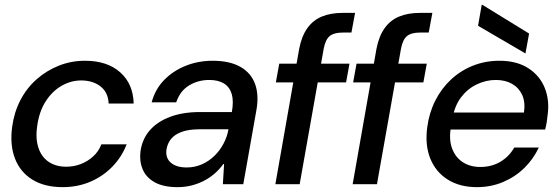

<svg xmlns="http://www.w3.org/2000/svg" viewBox="-20 -758 2294 790"><path d="M238 12Q163 12 113 -19Q63 -50 41.5 -106Q20 -162 30 -236Q38 -296 64 -346Q90 -396 131 -432Q172 -468 222.5 -488Q273 -508 330 -508Q421 -508 474.5 -460.5Q528 -413 530 -332H427Q425 -378 393.5 -402.5Q362 -427 314 -427Q272 -427 233.5 -405Q195 -383 168 -341Q141 -299 133 -239Q127 -198 133.5 -167Q140 -136 156 -115Q172 -94 196.5 -83Q221 -72 252 -72Q284 -72 312.5 -83Q341 -94 363.5 -114.5Q386 -135 397 -164H501Q481 -112 442 -72Q403 -32 351 -10Q299 12 238 12Z M711 12Q652 12 616.5 -8Q581 -28 567 -61.5Q553 -95 558 -135Q565 -186 596.5 -222Q628 -258 680.5 -277.5Q733 -297 803 -297H934Q942 -342 933.5 -371Q925 -400 901.5 -414.5Q878 -429 841 -429Q795 -429 758 -406.5Q721 -384 705 -337H604Q619 -392 656 -429.5Q693 -467 744.5 -487.5Q796 -508 855 -508Q925 -508 969 -483Q1013 -458 1029.5 -412.5Q1046 -367 1035 -305L981 0H897L902 -83H899Q882 -60 861.5 -42.5Q841 -25 817 -13Q793 -1 766.5 5.5Q740 12 711 12ZM748 -69Q782 -69 811 -82Q840 -95 862.5 -117Q885 -139 900 -167.5Q915 -196 920 -226H800Q757 -226 728 -215.5Q699 -205 684 -186.5Q669 -168 665 -143Q660 -109 682.5 -89Q705 -69 748 -69Z M1113 0 1211 -557Q1221 -609 1244.5 -642Q1268 -675 1304.5 -690Q1341 -705 1390 -705H1441L1426 -624H1390Q1354 -624 1336.5 -609.5Q1319 -595 1312 -558L1213 0ZM1115 -419 1129 -496H1418L1404 -419Z M1431 0 1529 -557Q1539 -609 1562.5 -642Q1586 -675 1622.5 -690Q1659 -705 1708 -705H1759L1744 -624H1708Q1672 -624 1654.5 -609.5Q1637 -595 1630 -558L1531 0ZM1433 -419 1447 -496H1736L1722 -419Z M1942 12Q1872 12 1822.5 -19Q1773 -50 1750.5 -105.5Q1728 -161 1738 -235Q1746 -295 1771.5 -345Q1797 -395 1836.5 -431.5Q1876 -468 1926.5 -488Q1977 -508 2035 -508Q2106 -508 2153.5 -477.5Q2201 -447 2221.5 -396Q2242 -345 2233 -283Q2232 -270 2229.5 -255Q2227 -240 2223 -225H1809L1821 -295H2136Q2142 -338 2128.5 -367.5Q2115 -397 2087 -413Q2059 -429 2020 -429Q1980 -429 1942 -411Q1904 -393 1877 -357.5Q1850 -322 1841 -267L1836 -239Q1826 -185 1840 -147.5Q1854 -110 1884.5 -90.5Q1915 -71 1956 -71Q2003 -71 2039 -92.5Q2075 -114 2096 -151H2197Q2175 -104 2138 -67.5Q2101 -31 2051 -9.5Q2001 12 1942 12ZM2142 -538 1947 -652 1962 -738H1965L2157 -620Z"/></svg>

Font: DM Sans 36pt Medium
Style: Italic
Weight: 500
Italic angle: -10°
Designer: Colophon Foundry, Jonny Pinhorn
Foundry: Colophon Foundry
Version: Version 4.004;gftools[0.9.30]